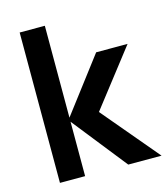

<svg xmlns="http://www.w3.org/2000/svg" viewBox="-108 -804 772 888"><g transform="rotate(-15 278.0 -360.0)"><path d="M69 -720H189.5V-280L387 -540H537.5L328 -270L555.5 0H396L189.5 -260.5V0H69Z"/></g></svg>

Font: Vela Sans Bd
Style: Bold
Weight: 700
Designer: Principal design: Mikhail Sharanda - project Manrope.
Design modification: Ravid Balaliev
Foundry: Mikhail Sharanda
Version: Version 1.001